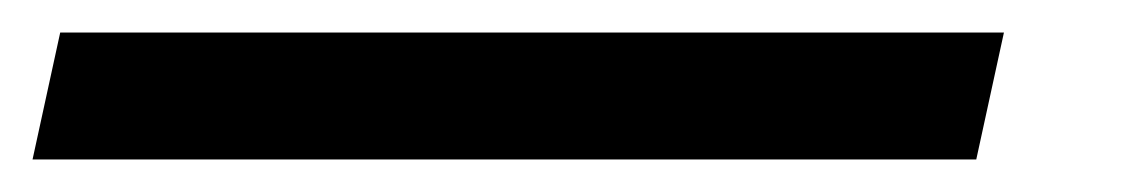

<svg xmlns="http://www.w3.org/2000/svg" viewBox="-101 46 701 118"><path d="M-81 144 -64 66H516L499 144Z"/></svg>

Font: Sometype Mono SemiBold
Style: Italic
Weight: 600
Italic angle: -12°
Designer: Ryoichi Tsunekawa
Foundry: Dharma Type
Version: Version 1.001